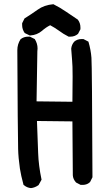

<svg xmlns="http://www.w3.org/2000/svg" viewBox="-20 -874 540 936"><path d="M64.5 -629.9Q64.5 -658.2 80.1 -682.6Q95.7 -695.3 117.2 -695.3Q120.1 -695.3 126 -695.3L149.4 -683.6Q163.1 -662.1 163.1 -637.7Q163.1 -630.9 162.1 -624L158.2 -379.9L333 -377.9Q334 -443.4 334 -500Q334 -556.6 331.5 -580.1Q329.1 -603.5 327.1 -636.7Q329.1 -656.2 341.8 -670.9Q356.4 -683.6 377.9 -683.6Q380.9 -683.6 386.7 -683.6L411.1 -670.9Q422.9 -630.9 425.8 -592.3Q428.7 -553.7 430.7 -11.7V-9.8L418.9 13.7Q409.2 22.5 399.9 24.9Q390.6 27.3 384.8 27.3Q378.9 27.3 373 27.3L350.6 15.6Q335.9 -1 335 -19.5L333 -282.2L160.2 -284.2L166 -127.9Q168 -67.4 182.6 2L168 28.3Q150.4 41 130.9 43Q111.3 41 97.7 29.3L94.7 27.3Q82 -19.5 77.1 -51.8Q69.3 -105.5 68.4 -147.5Q66.4 -231.4 64.5 -623Q64.5 -626 64.5 -629.9ZM87.9 -752Q87.9 -754.9 87.9 -760.7L99.6 -784.2Q132.8 -804.7 164.1 -827.1Q195.3 -849.6 240.2 -853.5Q273.4 -836.9 302.2 -816.9Q331.1 -796.9 359.4 -778.3Q372.1 -761.7 372.1 -740.2Q372.1 -737.3 372.1 -731.4L360.4 -709Q344.7 -695.3 323.2 -695.3Q320.3 -695.3 314.5 -695.3Q289.1 -708 265.6 -725.6Q245.1 -740.2 224.6 -751Q203.1 -740.2 184.6 -723.6Q160.2 -703.1 127.9 -701.2H125L100.6 -712.9Q87.9 -730.5 87.9 -752Z"/></svg>

Font: JasonHandwriting2
Style: SemiBold
Weight: 600
Version: Version 1.04.7